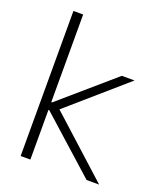

<svg xmlns="http://www.w3.org/2000/svg" viewBox="-135 -819 771 908"><g transform="rotate(20 250.0 -365.0)"><path d="M77 0V-730H126V-289H130L397 -520H461L174 -270L472 0H409L130 -250H126V0Z"/></g></svg>

Font: M PLUS 1 Code Light
Style: Regular
Weight: 300
Designer: Coji Morishita
Foundry: UNDERFOREST DESIGN
Version: Version 1.002